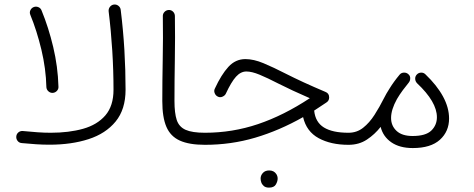

<svg xmlns="http://www.w3.org/2000/svg" viewBox="-20 -646 2130 863"><path d="M53.2 -32.7Q54.2 -43.9 62.7 -51Q71.3 -58.1 83 -57.1Q117.7 -53.7 148.4 -51.5Q179.2 -49.3 208 -49.3Q289.6 -49.3 353.3 -67.1Q417 -85 453.6 -127.4Q490.2 -169.9 490.2 -242.7Q490.2 -329.1 484.6 -418.7Q479 -508.3 468.3 -595.2Q467.3 -606.4 474.1 -615.2Q481 -624 491.7 -625.5Q502.9 -627 512 -620.1Q521 -613.3 522.5 -602.1Q533.7 -512.2 539.1 -421.6Q544.4 -331.1 544.4 -242.7Q544.4 -154.3 499.8 -99.9Q455.1 -45.4 377.9 -20.5Q300.8 4.4 202.1 4.4Q172.9 4.4 142.1 2.4Q111.3 0.5 77.6 -2.9Q65.9 -3.9 59.1 -12.7Q52.2 -21.5 53.2 -32.7ZM116.2 -579.6Q111.8 -590.3 116.7 -600.3Q121.6 -610.4 131.8 -614.3Q142.1 -618.2 152.6 -613.8Q163.1 -609.4 167 -598.6Q198.2 -522.9 219.2 -434.6Q240.2 -346.2 242.7 -257.3Q243.7 -246.1 236.1 -237.8Q228.5 -229.5 217.3 -228.5Q206.1 -228 197.8 -235.4Q189.5 -242.7 188.5 -253.9Q186.5 -337.4 166 -422.9Q145.5 -508.3 116.2 -579.6Z M709.5 -191.4Q709.5 -280.3 711.4 -377.9Q713.4 -475.6 711.9 -572.8Q711.4 -584 719.2 -592.3Q727.1 -600.6 738.3 -601.1Q749.5 -601.6 757.6 -593.8Q765.6 -585.9 766.1 -574.7Q767.6 -477.5 765.9 -379.9Q764.2 -282.2 764.2 -191.9Q764.2 -137.7 774.4 -106.7Q784.7 -75.7 814.2 -62.5Q843.8 -49.3 900.9 -49.3H901.4Q912.6 -49.3 920.4 -41.3Q928.2 -33.2 928.2 -22Q928.2 -10.7 920.4 -2.9Q912.6 4.9 901.4 4.9H900.9Q830.1 4.9 788.1 -14.2Q746.1 -33.2 727.8 -76.2Q709.5 -119.1 709.5 -191.4Z M1083 -380.4Q1120.1 -380.4 1164.6 -361.8Q1209 -343.3 1265.1 -314.5Q1300.8 -296.4 1344.7 -276.1Q1388.7 -255.9 1442.9 -232.9Q1459.5 -226.6 1459.5 -208Q1459.5 -192.9 1446.8 -185.1Q1418.9 -166 1392.1 -148.9Q1397.5 -96.7 1436 -73Q1474.6 -49.3 1545.9 -49.3H1546.4Q1557.6 -49.3 1565.4 -41.3Q1573.2 -33.2 1573.2 -22Q1573.2 -10.7 1565.4 -2.9Q1557.6 4.9 1546.4 4.9H1545.9Q1467.3 4.9 1412.4 -24.9Q1357.4 -54.7 1342.3 -119.6Q1235.4 -59.1 1127 -27.1Q1018.6 4.9 901.4 4.9Q890.1 4.9 882.1 -3.2Q874 -11.2 874 -22Q874 -33.2 882.1 -41.3Q890.1 -49.3 901.4 -49.3Q1024.4 -49.3 1139.6 -88.1Q1254.9 -127 1372.6 -204.6Q1331.1 -222.7 1296.4 -238.8Q1261.7 -254.9 1231.9 -270Q1181.6 -295.9 1146.7 -310.3Q1111.8 -324.7 1087.4 -324.7Q1062 -324.7 1040.8 -301.3Q1019.5 -277.8 995.1 -225.1Q991.2 -216.3 979.5 -211.2Q967.8 -206.1 956.1 -213.4Q948.2 -218.3 944.6 -228.3Q940.9 -238.3 945.8 -248Q974.6 -310.5 1006.6 -345.5Q1038.6 -380.4 1083 -380.4ZM1151.4 155.8Q1151.4 142.6 1161.6 131.3Q1171.9 120.1 1189.9 120.1Q1211.4 120.1 1222.2 136.7Q1228 146 1228 156.7Q1228 168.9 1220 183.1Q1211.9 197.3 1189 197.3Q1173.8 197.3 1165.5 189.9Q1157.2 182.6 1154.3 173.3Q1151.4 165 1151.4 155.8Z M1519.5 -22Q1519.5 -33.2 1527.3 -41.3Q1535.2 -49.3 1546.4 -49.3Q1584 -49.3 1612.3 -71.8Q1640.6 -94.2 1663.3 -129.6Q1686 -165 1705.6 -204.1Q1715.8 -224.6 1730 -246.6Q1749 -277.8 1775.9 -310.1Q1782.7 -318.8 1794.7 -319.6Q1806.6 -320.3 1814.9 -313Q1825.2 -304.7 1823.7 -291Q1823.7 -291 1823.7 -290Q1823.7 -290 1823.7 -290Q1822.8 -281.2 1817.4 -274.9Q1805.2 -260.3 1790.5 -240.5Q1775.9 -220.7 1764.2 -200.7Q1737.8 -153.3 1737.8 -115.7Q1737.8 -80.6 1762.5 -57.6Q1787.1 -34.7 1834.5 -34.7Q1893.6 -34.7 1918.7 -59.1Q1943.8 -83.5 1943.8 -119.1Q1943.8 -188 1854.5 -272Q1846.7 -280.3 1846.2 -291.5Q1845.7 -302.7 1853.5 -311Q1861.3 -319.3 1872.8 -319.6Q1884.3 -319.8 1892.1 -312Q1943.8 -262.7 1971.2 -212.4Q1998.5 -162.1 1998.5 -113.3Q1998.5 -55.2 1957.3 -17.8Q1916 19.5 1835.4 19.5Q1776.4 19.5 1739 -6.3Q1701.7 -32.2 1690.9 -75.7Q1664.6 -42 1629.2 -18.6Q1593.8 4.9 1546.4 4.9Q1535.2 4.9 1527.3 -2.9Q1519.5 -10.7 1519.5 -22Z"/></svg>

Font: Mikhak Light
Style: Regular
Weight: 300
Designer: Amin Abedi
Version: Version 3.3